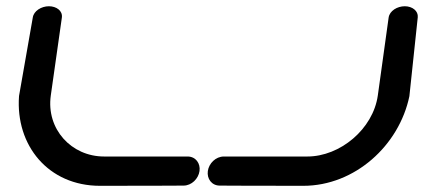

<svg xmlns="http://www.w3.org/2000/svg" viewBox="-20 -601 1412 621"><path d="M1202 -292.2C1186.7 -183.5 1080 -94.8 974.1 -94.8C862.6 -94.8 704.1 -94.8 704.1 -94.8C677.5 -94.8 655.7 -72.4 652.2 -47.8C648.8 -23.2 664.4 -0.7 690.8 -0.7C690.8 -0.7 799.2 0 960.8 0C1128.1 0 1271 -130.9 1304.1 -289.8L1304.2 -290.3L1304.2 -290.8C1304.3 -291.5 1330.3 -537.1 1331.2 -545.3C1333.2 -565.2 1314 -580.8 1289.2 -580.8C1265.1 -580.8 1240.2 -566.2 1237 -544.2C1236.8 -542.5 1236.6 -541 1236.3 -539.3C1233 -515.4 1216.3 -394.1 1202 -292.2ZM138.2 -580.8C114.1 -580.8 89.1 -565.9 86 -544.1L41.5 -290.3L41.5 -289.8C30 -130.9 136 0 303.4 0C464.9 0 573.5 -0.7 573.5 -0.7C600 -0.7 621.9 -23.2 625.3 -47.8C628.8 -72.3 613.2 -94.8 586.7 -94.8L316.7 -94.8C210.8 -94.8 129 -183.5 144.3 -292.2C158.6 -393.8 175.7 -513.9 179.4 -539.3L180.1 -544.2C183.1 -566.2 162.3 -580.8 138.2 -580.8Z"/></svg>

Font: Hi.
Style: Black
Weight: 400
Designer: Mew Too, Robert Jablonski
Foundry: Cannot Into Space Fonts
Version: Version 1.996